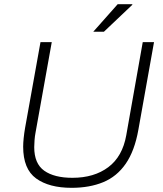

<svg xmlns="http://www.w3.org/2000/svg" viewBox="-20 -888 780 920"><path d="M323 12Q215 12 153 -33Q91 -78 91 -185Q91 -203 93.5 -227Q96 -251 100 -274L174 -686H228L150 -251Q147 -236 145.5 -216Q144 -196 144 -183Q144 -104 192 -70Q240 -36 327 -36Q431 -36 499 -87Q567 -138 585 -240L664 -686H718L643 -266Q625 -165 582.5 -103.5Q540 -42 474.5 -15Q409 12 323 12ZM427 -736 544 -868H614V-865L478 -736Z"/></svg>

Font: Archivo SemiBold Thin
Style: Italic
Weight: 250
Italic angle: -10°
Version: Version 2.001